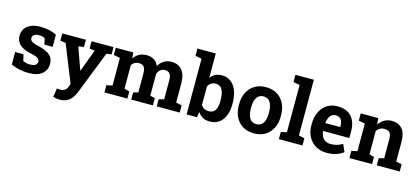

<svg xmlns="http://www.w3.org/2000/svg" viewBox="-71 -1375 4821 2202"><g transform="rotate(15 2339.5 -274.5)"><path d="M257.3 10.3Q198.2 10.3 147.2 -1Q96.2 -12.2 49.3 -33.2L47.9 -182.6H147L166 -106.4Q182.6 -98.1 202.4 -93.3Q222.2 -88.4 247.6 -88.4Q295.4 -88.4 314.9 -104Q334.5 -119.6 334.5 -143.1Q334.5 -165 313.7 -181.9Q293 -198.7 231 -211.4Q137.2 -231 92.8 -272Q48.3 -313 48.3 -377Q48.3 -420.9 70.6 -457Q92.8 -493.2 138.4 -515.1Q184.1 -537.1 255.4 -537.1Q314.9 -537.1 364.5 -525.6Q414.1 -514.2 447.8 -495.6L449.2 -351.1H350.6L335.4 -420.4Q322.3 -430.2 304.4 -435.1Q286.6 -439.9 264.2 -439.9Q226.6 -439.9 206.5 -424.8Q186.5 -409.7 186.5 -385.7Q186.5 -372.1 193.6 -360.4Q200.7 -348.6 221.7 -338.4Q242.7 -328.1 282.7 -318.8Q380.9 -296.4 425.8 -259Q470.7 -221.7 470.7 -154.3Q470.7 -80.6 417.2 -35.2Q363.8 10.3 257.3 10.3Z M682.1 213.4Q663.6 213.4 642.8 210.2Q622.1 207 603.5 201.7L619.6 97.2Q628.9 99.1 640.1 100.1Q651.4 101.1 659.7 101.1Q690.4 101.1 712.9 85Q735.4 68.8 745.6 38.6L757.3 5.9L580.6 -433.1L515.6 -442.4V-528.3H795.9V-442.4L731.4 -432.6L824.7 -170.9H827.6L925.8 -433.6L862.8 -442.4V-528.3H1124V-442.4L1064.5 -434.1L862.8 78.6Q848.1 115.2 825.4 145.8Q802.7 176.3 767.8 194.8Q732.9 213.4 682.1 213.4Z M1157.7 0V-85.4L1226.6 -100.1V-427.7L1150.4 -442.4V-528.3H1358.9L1364.7 -458.5Q1390.1 -496.6 1428.5 -517.3Q1466.8 -538.1 1517.1 -538.1Q1567.9 -538.1 1604.2 -515.6Q1640.6 -493.2 1658.7 -447.8Q1683.1 -490.2 1722.2 -514.2Q1761.2 -538.1 1814 -538.1Q1892.1 -538.1 1937.3 -484.9Q1982.4 -431.6 1982.4 -322.8V-100.1L2051.3 -85.4V0H1778.3V-85.4L1839.8 -100.1V-323.2Q1839.8 -381.8 1820.6 -404.5Q1801.3 -427.2 1764.6 -427.2Q1731.4 -427.2 1708.5 -408.4Q1685.5 -389.6 1675.3 -358.9V-100.1L1732.9 -85.4V0H1475.6V-85.4L1533.2 -100.1V-323.2Q1533.2 -380.4 1513.9 -403.8Q1494.6 -427.2 1457 -427.2Q1426.8 -427.2 1404.8 -415Q1382.8 -402.8 1368.7 -379.9V-100.1L1430.2 -85.4V0Z M2408.2 10.3Q2359.4 10.3 2324.7 -9Q2290 -28.3 2266.6 -64.9L2256.3 0H2133.3V-661.1L2057.6 -675.8V-761.7H2275.4V-472.2Q2298.3 -503.9 2331.8 -521Q2365.2 -538.1 2409.7 -538.1Q2473.6 -538.1 2518.3 -503.7Q2563 -469.2 2586.4 -406.7Q2609.9 -344.2 2609.9 -259.8V-249.5Q2609.9 -170.9 2586.4 -112.5Q2563 -54.2 2518.1 -22Q2473.1 10.3 2408.2 10.3ZM2365.2 -100.6Q2419.9 -100.6 2443.8 -139.4Q2467.8 -178.2 2467.8 -249.5V-259.8Q2467.8 -311.5 2457.3 -348.9Q2446.8 -386.2 2424.6 -406.7Q2402.3 -427.2 2366.7 -427.2Q2334.5 -427.2 2311.5 -412.1Q2288.6 -397 2275.4 -371.1V-150.4Q2290 -126 2312.7 -113.3Q2335.4 -100.6 2365.2 -100.6Z M2934.1 10.3Q2856 10.3 2799.8 -23.9Q2743.7 -58.1 2713.9 -118.9Q2684.1 -179.7 2684.1 -258.8V-269Q2684.1 -347.7 2713.9 -408.4Q2743.7 -469.2 2799.6 -503.7Q2855.5 -538.1 2933.1 -538.1Q3011.7 -538.1 3067.4 -503.7Q3123 -469.2 3152.8 -408.7Q3182.6 -348.1 3182.6 -269V-258.8Q3182.6 -179.7 3152.8 -118.9Q3123 -58.1 3067.4 -23.9Q3011.7 10.3 2934.1 10.3ZM2934.1 -99.1Q2971.2 -99.1 2994.6 -119.1Q3018.1 -139.2 3029.3 -175Q3040.5 -210.9 3040.5 -258.8V-269Q3040.5 -315.9 3029.3 -351.8Q3018.1 -387.7 2994.4 -408Q2970.7 -428.2 2933.1 -428.2Q2896.5 -428.2 2872.6 -408Q2848.6 -387.7 2837.6 -351.8Q2826.7 -315.9 2826.7 -269V-258.8Q2826.7 -210.9 2837.6 -174.8Q2848.6 -138.7 2872.6 -118.9Q2896.5 -99.1 2934.1 -99.1Z M3228.5 0V-85.4L3297.4 -100.1V-661.1L3221.2 -675.8V-761.7H3439.9V-100.1L3508.8 -85.4V0Z M3798.3 10.3Q3722.7 10.3 3666 -23.2Q3609.4 -56.6 3578.4 -115.2Q3547.4 -173.8 3547.4 -249V-268.6Q3547.4 -347.2 3576.7 -408Q3606 -468.8 3658.9 -503.4Q3711.9 -538.1 3783.7 -538.1Q3784.7 -538.1 3785.6 -538.1Q3857.4 -538.1 3906.2 -509.8Q3955.1 -481.4 3980.5 -428.2Q4005.9 -375 4005.9 -299.3V-221.7H3695.3L3694.3 -218.8Q3697.3 -184.1 3711.7 -157Q3726.1 -129.9 3752.4 -114.5Q3778.8 -99.1 3816.4 -99.1Q3855.5 -99.1 3889.4 -109.1Q3923.3 -119.1 3955.6 -138.7L3994.1 -50.8Q3961.4 -24.4 3911.9 -7.1Q3862.3 10.3 3798.3 10.3ZM3696.3 -315.9H3872.6V-328.6Q3872.6 -360.8 3864 -384Q3855.5 -407.2 3836.7 -419.9Q3817.9 -432.6 3788.1 -432.6Q3759.8 -432.6 3740.2 -417.7Q3720.7 -402.8 3709.7 -377Q3698.7 -351.1 3694.8 -318.4Z M4066.4 0V-85.4L4134.8 -100.1V-427.7L4059.1 -442.4V-528.3H4267.6L4273.9 -452.6Q4300.3 -493.2 4339.1 -515.6Q4377.9 -538.1 4427.7 -538.1Q4506.3 -538.1 4550.8 -487.8Q4595.2 -437.5 4595.2 -330.1V-100.1L4663.6 -85.4V0H4391.1V-85.4L4452.1 -100.1V-329.6Q4452.1 -382.8 4431.2 -405Q4410.2 -427.2 4368.7 -427.2Q4337.9 -427.2 4315.2 -414.3Q4292.5 -401.4 4277.3 -377.4V-100.1L4335 -85.4V0Z"/></g></svg>

Font: Robotiche
Style: Bold
Weight: 700
Designer: Google
Version: Version 2.001